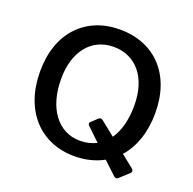

<svg xmlns="http://www.w3.org/2000/svg" viewBox="-121 -759 928 924"><g transform="rotate(20 343.0 -297.5)"><path d="M637.7 -316.4C637.7 -517.6 516.6 -636.7 341.8 -636.7C168.9 -636.7 47.9 -517.6 47.9 -316.4C47.9 -113.3 168.9 11.7 341.8 11.7C397.5 11.7 447.3 -1 490.2 -24.4L555.7 37.1C562.5 43.9 570.3 44.9 577.1 38.1L624 -4.9C631.8 -12.7 630.9 -20.5 623 -27.3L558.6 -79.1C608.4 -135.7 637.7 -216.8 637.7 -316.4ZM341.8 -67.4C229.5 -67.4 155.3 -166 155.3 -316.4C155.3 -460 229.5 -547.9 341.8 -547.9C455.1 -547.9 530.3 -460 530.3 -316.4C530.3 -241.2 513.7 -181.6 484.4 -139.6L411.1 -198.2C404.3 -204.1 395.5 -204.1 388.7 -197.3L360.4 -170.9C352.5 -164.1 352.5 -157.2 360.4 -149.4L425.8 -86.9C400.4 -74.2 373 -67.4 341.8 -67.4Z"/></g></svg>

Font: Ed Sans Neue Medium
Style: Regular
Weight: 500
Designer: Stephen Hutchings
Version: Version 1.004;PS 001.004;hotconv 1.0.88;makeotf.lib2.5.64775